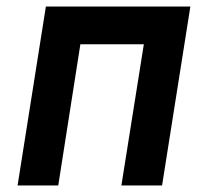

<svg xmlns="http://www.w3.org/2000/svg" viewBox="-20 -570 640 590"><path d="M34 0 121 -550H565L478 0H353L422 -434H227L159 0Z"/></svg>

Font: JetBrains Mono NL
Style: Bold Italic
Weight: 700
Italic angle: -9°
Designer: Philipp Nurullin, Konstantin Bulenkov
Foundry: JetBrains
Version: Version 2.304; ttfautohint (v1.8.4.7-5d5b)